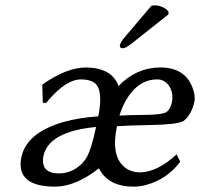

<svg xmlns="http://www.w3.org/2000/svg" viewBox="-20 -693 753 723"><path d="M549.8 -670.9Q556.6 -672.9 564 -672.9Q595.2 -671.4 614.3 -649.9L614.7 -639.2L476.6 -529.8Q453.1 -511.2 442.4 -511.2Q431.6 -511.2 431.2 -521Q431.2 -522.9 431.6 -523.9Q435.1 -535.6 448.7 -551.8ZM341.8 -214.8Q164.1 -198.2 143.6 -106Q131.8 -41 200.7 -40Q252 -40 289.6 -78.1Q299.8 -88.9 306.2 -100.1Q324.2 -131.3 341.8 -214.8ZM429.7 -257.8Q466.3 -259.8 521 -260.3Q590.8 -260.7 606.9 -271Q621.6 -281.7 627 -306.2Q635.3 -344.7 613.8 -373.5Q597.7 -393.6 572.8 -394Q497.1 -394 451.2 -309.6Q438.5 -285.6 429.7 -257.8ZM285.6 -394Q229.5 -394 163.1 -316.4Q158.2 -310.5 153.8 -305.2L141.1 -306.2L139.2 -373L143.1 -377Q231 -438.5 304.2 -439Q401.9 -437.5 426.3 -369.1Q493.2 -438.5 583.5 -439Q673.8 -439 703.6 -366.7Q716.8 -334.5 711.9 -309.1Q700.2 -259.3 670.4 -236.8Q644 -223.6 544.9 -222.2Q464.8 -220.7 420.4 -217.8Q396.5 -105 450.7 -62Q474.1 -44.4 507.3 -43.9Q572.8 -44.9 645 -111.8L658.7 -84Q609.4 -18.1 530.3 3.4Q505.4 10.3 481.9 9.8Q395 9.8 358.4 -48.8Q356 -52.7 352.5 -59.1Q265.1 9.3 188 9.8Q54.7 9.8 57.6 -78.1Q58.1 -89.4 60.5 -101.1Q80.1 -193.8 220.2 -233.9Q277.8 -250 350.1 -254.9Q370.1 -356 335.4 -381.3Q317.4 -394 285.6 -394Z"/></svg>

Font: Linux Biolinum Capitals O
Style: Italic Samll Caps
Weight: 400
Italic angle: -12°
Designer: Philipp H. Poll
Foundry: Philipp H. Poll
Version: Version 0.6.2